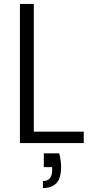

<svg xmlns="http://www.w3.org/2000/svg" viewBox="-20 -719 461 965"><path d="M277.8 51.8Q287.1 89.8 287.1 119.1Q287.1 176.3 263.9 201.2Q240.7 226.1 195.8 226.1V190.9Q242.2 190.9 242.2 134.8V121.1H200.2V51.8ZM80.1 0V-699.2H149.9V-57.1H400.9V0Z"/></svg>

Font: PoppinsZ Light
Style: Regular
Weight: 300
Designer: Ninad Kale (Devanagari), Jonny Pinhorn (Latin)
Foundry: Indian Type Foundry
Version: Version 3.002;FEAKit 1.0